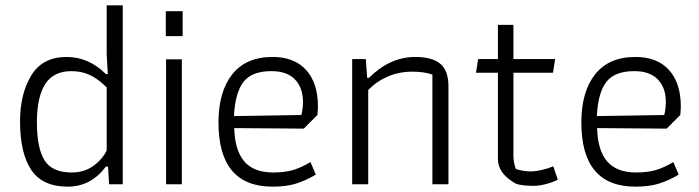

<svg xmlns="http://www.w3.org/2000/svg" viewBox="-20 -689 2614 718"><path d="M55 -235Q55 -338 97 -407Q139 -476 229 -476Q312 -476 376 -412H383L379 -488V-669H439V0H388L384 -66H376Q320 9 233 9Q139 9 97 -53.5Q55 -116 55 -235ZM379 -126V-362Q347 -394 316 -408.5Q285 -423 247 -423Q180 -423 149 -374.5Q118 -326 118 -232Q118 -135 146.5 -89.5Q175 -44 248 -44Q294 -44 327.5 -67.5Q361 -91 379 -126Z M600 -647H663V-554H600ZM601 -467H660V0H601Z M797 -231Q797 -346 848.5 -411Q900 -476 999 -476Q1081 -476 1125 -427Q1169 -378 1169 -291Q1169 -281 1167 -259L1116 -208L856 -210Q858 -127 893.5 -85.5Q929 -44 1002 -44Q1046 -44 1077 -53.5Q1108 -63 1141 -83L1161 -36Q1124 -14 1087.5 -2.5Q1051 9 999 9Q797 9 797 -231ZM1107 -259Q1113 -283 1113 -307Q1113 -361 1083 -392Q1053 -423 995 -423Q921 -423 890 -382Q859 -341 855 -255Z M1297 -468H1348L1353 -398H1360Q1438 -476 1533 -476Q1596 -476 1626.5 -450.5Q1657 -425 1657 -366V0H1597V-410Q1566 -421 1522 -421Q1472 -421 1429.5 -402.5Q1387 -384 1357 -352V0H1297Z M1911 -1Q1842 -39 1842 -94V-417H1760L1768 -468H1842V-596H1900V-468H2056L2048 -417H1900V-107Q1900 -81 1909 -57Q1937 -48 1965 -48Q1983 -48 2006.5 -53.5Q2030 -59 2049 -67L2066 -17Q2049 -8 2023 -1Q1997 6 1975 6Q1938 6 1911 -1Z M2154 -231Q2154 -346 2205.5 -411Q2257 -476 2356 -476Q2438 -476 2482 -427Q2526 -378 2526 -291Q2526 -281 2524 -259L2473 -208L2213 -210Q2215 -127 2250.5 -85.5Q2286 -44 2359 -44Q2403 -44 2434 -53.5Q2465 -63 2498 -83L2518 -36Q2481 -14 2444.5 -2.5Q2408 9 2356 9Q2154 9 2154 -231ZM2464 -259Q2470 -283 2470 -307Q2470 -361 2440 -392Q2410 -423 2352 -423Q2278 -423 2247 -382Q2216 -341 2212 -255Z"/></svg>

Font: Athiti
Style: Regular
Weight: 400
Designer: CadsonDemak Team
Foundry: CadsonDemak
Version: Version 1.033